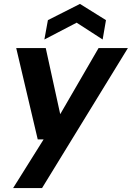

<svg xmlns="http://www.w3.org/2000/svg" viewBox="-20 -742 674 982"><path d="M47 220 203 -29H173L63 -496H214L288 -158L484 -496H634L195 220ZM207 -540 225 -639 389 -722 522 -639 505 -540 372 -626Z"/></svg>

Font: DM Sans 24pt ExtraBold
Style: Italic
Weight: 800
Italic angle: -10°
Designer: Colophon Foundry, Jonny Pinhorn
Foundry: Colophon Foundry
Version: Version 4.004;gftools[0.9.30]